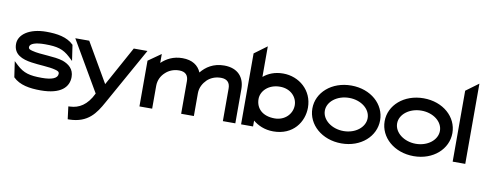

<svg xmlns="http://www.w3.org/2000/svg" viewBox="-69 -1000 3908 1546"><g transform="rotate(10 1885.0 -227.0)"><path d="M15 -323C15 -237 87 -209 164 -198C228 -188 309 -188 360 -174C384 -168 395 -162 395 -146C395 -109 350 -90 267 -90C167 -90 117 -103 60 -156L29 -185L48 -56C102 -2 185 11 274 11C442 11 502 -57 502 -138C502 -204 458 -237 409 -255C336 -279 225 -272 155 -291C131 -297 122 -302 122 -316C122 -345 169 -361 246 -361C346 -361 395 -348 452 -295L483 -266L464 -395C410 -449 328 -462 239 -462C101 -462 15 -401 15 -323Z M477 -451 716 -41C668 60 602 95 533 98L517 99L530 202H543C696 199 754 110 806 16L1067 -451H955L778 -129L591 -451Z M1081 0H1185V-186C1185 -234 1206 -272 1235 -298C1260 -322 1298 -341 1347 -341C1399 -341 1422 -313 1422 -267V0H1526V-186C1526 -235 1550 -272 1576 -298C1601 -322 1639 -341 1688 -341C1740 -341 1763 -313 1763 -267V0H1865V-280C1865 -374 1810 -443 1697 -443C1608 -443 1549 -402 1509 -353C1486 -408 1436 -443 1356 -443C1281 -443 1226 -413 1185 -374V-447L1081 -374Z M1912 0H2010V-48C2050 -15 2105 11 2176 11C2339 11 2419 -109 2419 -226C2419 -367 2306 -462 2176 -462C2107 -462 2054 -439 2015 -406V-656L1912 -580ZM2015 -226C2015 -290 2074 -353 2169 -353C2258 -353 2311 -291 2311 -226C2311 -155 2253 -94 2169 -94C2071 -94 2015 -148 2015 -226Z M2455 -226C2455 -95 2573 11 2733 11C2893 11 3009 -95 3009 -226C3009 -357 2893 -462 2733 -462C2573 -462 2455 -357 2455 -226ZM2557 -226C2557 -301 2636 -361 2733 -361C2830 -361 2907 -301 2907 -226C2907 -151 2830 -90 2733 -90C2636 -90 2557 -151 2557 -226Z M3046 -226C3046 -95 3164 11 3324 11C3484 11 3600 -95 3600 -226C3600 -357 3484 -462 3324 -462C3164 -462 3046 -357 3046 -226ZM3148 -226C3148 -301 3227 -361 3324 -361C3421 -361 3498 -301 3498 -226C3498 -151 3421 -90 3324 -90C3227 -90 3148 -151 3148 -226Z M3642 0H3745V-656L3642 -580Z"/></g></svg>

Font: Charger Sport
Style: BlkExt
Weight: 900
Designer: Jasper
Foundry: Cannot Into Space Fonts
Version: Version 1.1